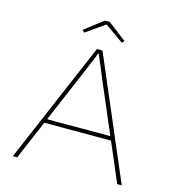

<svg xmlns="http://www.w3.org/2000/svg" viewBox="-124 -969 976 1073"><g transform="rotate(15 364.0 -432.5)"><path d="M49 0 348 -700H380L679 0H653L427 -528Q423 -538 415.5 -556Q408 -574 398.5 -597Q389 -620 378.5 -644.5Q368 -669 358 -691L366 -690Q360 -673 350.5 -650Q341 -627 331 -603.5Q321 -580 312.5 -559.5Q304 -539 299 -527L74 0ZM158 -226 168 -249H563L572 -226ZM255 -770 243 -783 350 -865H378L485 -783L473 -770L357 -852H372Z"/></g></svg>

Font: Lexend Exa Thin
Style: Regular
Weight: 250
Designer: Bonnie Shaver-Troup, Thomas Jockin
Foundry: Lexend
Version: Version 1.007